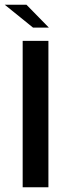

<svg xmlns="http://www.w3.org/2000/svg" viewBox="-59 -793 261 813"><path d="M37 -620H146V0H37ZM81 -676 -39 -773H53L148 -676Z"/></svg>

Font: Smooch Sans Thin
Style: Bold
Weight: 700
Version: Version 1.010